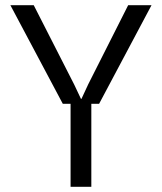

<svg xmlns="http://www.w3.org/2000/svg" viewBox="-20 -720 624 740"><path d="M20 -700H110L266 -394L292 -339H294L320 -395L474 -700H564L362 -320H332V0H252V-320H222Z"/></svg>

Font: TASA Explorer VF
Style: Regular
Weight: 400
Designer: Weizhong Zhang
Foundry: Local Remote
Version: Version 1.000;Glyphs 3.2 (3192)